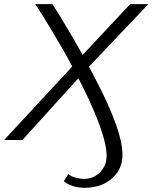

<svg xmlns="http://www.w3.org/2000/svg" viewBox="-59 -678 739 930"><path d="M351 231.6Q321.1 231.6 295.1 223.6Q269.2 215.6 250 199.6L272.1 165.5Q285.5 176.5 306.6 182.5Q327.7 188.4 348 188.4Q377.9 188.4 400.1 175.8Q422.4 163.3 436.2 143.9Q450.1 124.5 454.5 104.5Q461.4 73.5 452 26.5Q442.5 -20.5 421 -78.2Q399.5 -135.8 369.7 -199.7Q339.8 -263.6 305.3 -328.5Q278 -382 249.3 -432.3Q220.5 -482.6 194.3 -526.1Q168 -569.5 146.8 -603.5Q125.6 -637.4 111.9 -658H195.1Q212.1 -632.1 237.8 -589.7Q263.5 -547.4 294.8 -493.7Q326.1 -440.1 359.1 -379.1Q396.9 -309.4 431.4 -240Q465.8 -170.6 491.1 -106.5Q516.4 -42.5 527.7 12.4Q539 67.2 530.5 107.7Q519.4 160.5 471.2 196.1Q423.1 231.6 351 231.6ZM-39.1 0 301.8 -367.6 328.4 -398 571.5 -658H659.7L359.5 -342L334.6 -314.5L49.7 0Z"/></svg>

Font: Ysabeau
Style: Bold Italic
Weight: 700
Italic angle: -12°
Designer: Christian Thalmann (Catharsis Fonts)
Version: Version 2.002